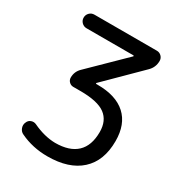

<svg xmlns="http://www.w3.org/2000/svg" viewBox="-176 -872 909 977"><g transform="rotate(30 278.5 -383.0)"><path d="M416 -251Q416 -317.4 372.1 -350.1Q328.1 -382.8 226.6 -382.8H184.6Q169.9 -382.8 159.7 -393.1Q149.4 -403.3 149.4 -418Q149.4 -453.1 174.8 -477.5L371.1 -669.9Q372.1 -670.9 371.6 -672.9Q371.1 -674.8 369.1 -674.8H93.8Q77.1 -674.8 65.4 -686.5Q53.7 -698.2 53.7 -714.8Q53.7 -731.4 65.4 -743.2Q77.1 -754.9 93.8 -754.9H460.9Q476.6 -754.9 487.8 -743.7Q499 -732.4 499 -716.8Q499 -678.7 471.7 -652.3L276.4 -459Q275.4 -458 275.9 -456.1Q276.4 -454.1 279.3 -454.1H286.1Q394.5 -454.1 451.7 -401.9Q508.8 -349.6 508.8 -251Q508.8 -134.8 440.4 -72.8Q372.1 -10.7 246.1 -10.7Q159.2 -10.7 85.9 -45.9Q70.3 -52.7 63.5 -70.3Q60.5 -78.1 60.5 -86.9Q60.5 -95.7 64.5 -103.5Q70.3 -119.1 85.4 -124.5Q100.6 -129.9 115.2 -123Q183.6 -90.8 246.1 -89.8Q330.1 -89.8 373 -130.4Q416 -170.9 416 -251Z"/></g></svg>

Font: Gen Jyuu Gothic P Regular
Style: Regular
Weight: 400
Designer: [Source Han Sans]
Ryoko NISHIZUKA  (kana & ideographs); Paul D. Hunt (Latin, Greek & Cyrillic); Wenlong ZHANG  (bopomofo
Version: Version 1.002.20150607